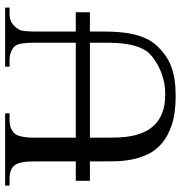

<svg xmlns="http://www.w3.org/2000/svg" viewBox="2 -704 718 763"><g transform="rotate(-90 361.5 -323.0)"><path d="M687 -644.5Q666.5 -644.5 652.6 -636.2Q638.7 -627.9 627.4 -610.8Q621.6 -604 619.4 -586.9Q617.2 -569.8 617.2 -542V-381.3H693.8V-325.2H617.2V-272.5Q617.2 -238.3 614.7 -207.3Q612.3 -176.3 605.7 -149.2Q599.1 -122.1 587.9 -98.9Q576.7 -75.7 559.1 -57.6Q541 -38.6 521.5 -24.9Q502 -11.2 478.5 -2.2Q455.1 6.8 426.3 11.2Q397.5 15.6 360.8 15.6Q293 15.6 247.3 0.5Q201.7 -14.6 172.9 -39.3Q144 -64 129.2 -95.7Q114.3 -127.4 108.2 -160.9Q102.1 -194.3 101.6 -227.1Q101.1 -259.8 101.1 -285.6V-325.2H23.9V-381.3H101.1V-545.4Q101.1 -576.2 97.2 -595.9Q93.3 -615.7 84.5 -625.5Q76.7 -635.7 63.2 -640.1Q49.8 -644.5 29.8 -644.5H4.9V-662.1H292V-644.5H266.6Q246.1 -644.5 231.2 -638.2Q216.3 -631.8 207.5 -618.7Q202.1 -608.9 198.7 -591.1Q195.3 -573.2 195.3 -545.4V-381.3H572.8V-545.4Q572.8 -576.2 569.6 -595.7Q566.4 -615.2 559.1 -623.5Q539.6 -644.5 502.4 -644.5H477.5V-662.1H712.4V-644.5ZM572.8 -325.2H195.3V-256.3Q195.3 -234.9 196.3 -209.2Q197.3 -183.6 202.4 -158.2Q207.5 -132.8 218.3 -108.9Q229 -85 248 -66.4Q267.1 -47.9 296.4 -36.9Q325.7 -25.9 367.7 -25.9Q397.5 -25.9 422.6 -32Q447.8 -38.1 467.8 -47.4Q487.8 -56.6 502.7 -66.9Q517.6 -77.1 526.4 -85.4Q539.1 -97.2 547.4 -113.5Q555.7 -129.9 560.8 -148.2Q565.9 -166.5 568.4 -185.5Q570.8 -204.6 571.8 -221.9Q572.8 -239.3 572.8 -253.4Z"/></g></svg>

Font: Doulos SIL Phon
Style: Regular
Weight: 400
Designer: Walt Agee, Victor Gaultney, Peter Martin, Debbi Hosken, Becca Hirsbrunner
Foundry: SIL International
Version: Version 5.000